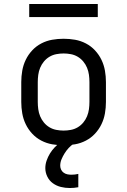

<svg xmlns="http://www.w3.org/2000/svg" viewBox="-20 -723 640 966"><path d="M300 8Q271 8 242.5 3Q214 -2 188 -15.5Q162 -29 142 -50.5Q122 -72 109.5 -98Q97 -124 92 -152.5Q87 -181 87 -210V-310Q87 -339 92 -367.5Q97 -396 109.5 -422Q122 -448 142 -469.5Q162 -491 188 -504.5Q214 -518 242.5 -523Q271 -528 300 -528Q329 -528 357.5 -523Q386 -518 412 -504.5Q438 -491 458 -469.5Q478 -448 490.5 -422Q503 -396 508 -367.5Q513 -339 513 -310V-210Q513 -181 508 -152.5Q503 -124 490.5 -98Q478 -72 458 -50.5Q438 -29 412 -15.5Q386 -2 357.5 3Q329 8 300 8ZM300 -66Q318 -66 336.5 -69.5Q355 -73 371 -82.5Q387 -92 399 -106.5Q411 -121 418 -138Q425 -155 427.5 -173.5Q430 -192 430 -210V-310Q430 -328 427.5 -346.5Q425 -365 418 -382Q411 -399 399 -413.5Q387 -428 371 -437.5Q355 -447 336.5 -450.5Q318 -454 300 -454Q282 -454 263.5 -450.5Q245 -447 229 -437.5Q213 -428 201 -413.5Q189 -399 182 -382Q175 -365 172.5 -346.5Q170 -328 170 -310V-210Q170 -192 172.5 -173.5Q175 -155 182 -138Q189 -121 201 -106.5Q213 -92 229 -82.5Q245 -73 263.5 -69.5Q282 -66 300 -66ZM331 223Q308 223 286 217.5Q264 212 246 199Q228 186 218 165.5Q208 145 208 123Q208 104 214.5 85Q221 66 231.5 49Q242 32 255.5 18Q269 4 285 -8H351V0Q337 9 325.5 21.5Q314 34 305 48.5Q296 63 289.5 78.5Q283 94 283 111Q283 121 287.5 130.5Q292 140 300.5 146Q309 152 319 154Q329 156 339 156Q348 156 357 155Q366 154 374 152V219Q363 221 352.5 222Q342 223 331 223ZM127 -637V-703H472V-637Z"/></svg>

Font: Iosevka Etoile
Style: Regular
Weight: 400
Designer: Belleve Invis
Foundry: Belleve Invis
Version: Version 33.2.4